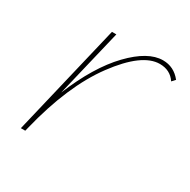

<svg xmlns="http://www.w3.org/2000/svg" viewBox="-104 -508 599 606"><g transform="rotate(30 196.0 -205.0)"><path d="M326 -410Q366 -410 392 -377L381 -365Q361 -395 323 -395Q259 -395 182.5 -291.5Q106 -188 63 -12L60 0H44L141 -407H157L98 -161Q147 -280 209.5 -345Q272 -410 326 -410Z"/></g></svg>

Font: EauTest Thin
Style: Italic
Weight: 250
Italic angle: -12°
Designer: Christian Thalmann (Catharsis Fonts)
Version: Version 0.001;PS 000.001;hotconv 1.0.88;makeotf.lib2.5.64775